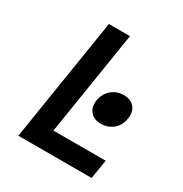

<svg xmlns="http://www.w3.org/2000/svg" viewBox="-170 -858 939 987"><g transform="rotate(30 300.0 -365.0)"><path d="M77 0 193 -730H318L220 -113H530L512 0ZM413 -265Q372 -265 350 -290.5Q328 -316 334 -358Q341 -400 371 -426Q401 -452 443 -452Q485 -452 506.5 -426Q528 -400 521 -358Q515 -316 485 -290.5Q455 -265 413 -265Z"/></g></svg>

Font: JetBrains Mono NL
Style: Bold Italic
Weight: 700
Italic angle: -9°
Designer: Philipp Nurullin, Konstantin Bulenkov
Foundry: JetBrains
Version: Version 2.304; ttfautohint (v1.8.4.7-5d5b)